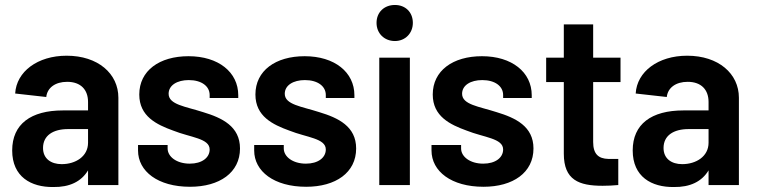

<svg xmlns="http://www.w3.org/2000/svg" viewBox="-20 -744 3044 772"><path d="M334 -334V-300H233C104 -300 29 -245 29 -139C29 -33 105 9 194 8C260 9 307 -14 334 -59V0H456V-351C456 -448 374 -520 248 -520C131 -520 46 -456 41 -368L166 -354C170 -391 202 -415 250 -415C305 -415 334 -383 334 -334ZM153 -149C153 -199 193 -225 254 -225H334V-170C334 -115 284 -84 228 -84C185 -84 153 -106 153 -149Z M744 7C863 7 945 -50 945 -147C945 -236 873 -270 797 -293C726 -316 658 -323 658 -367C658 -401 692 -422 739 -422C791 -422 823 -397 823 -362V-350H938V-361C938 -454 858 -518 738 -518C621 -518 540 -460 540 -364C540 -276 610 -243 676 -219C746 -191 823 -188 823 -143C823 -110 792 -86 743 -86C690 -86 654 -114 654 -147V-161H535V-139C535 -55 615 7 744 7Z M1211 7C1330 7 1412 -50 1412 -147C1412 -236 1340 -270 1264 -293C1193 -316 1125 -323 1125 -367C1125 -401 1159 -422 1206 -422C1258 -422 1290 -397 1290 -362V-350H1405V-361C1405 -454 1325 -518 1205 -518C1088 -518 1007 -460 1007 -364C1007 -276 1077 -243 1143 -219C1213 -191 1290 -188 1290 -143C1290 -110 1259 -86 1210 -86C1157 -86 1121 -114 1121 -147V-161H1002V-139C1002 -55 1082 7 1211 7Z M1505 0H1628V-512H1505ZM1494 -652C1494 -610 1525 -579 1568 -579C1609 -579 1640 -610 1640 -652C1640 -695 1610 -724 1568 -724C1525 -724 1494 -695 1494 -652Z M1924 7C2043 7 2125 -50 2125 -147C2125 -236 2053 -270 1977 -293C1906 -316 1838 -323 1838 -367C1838 -401 1872 -422 1919 -422C1971 -422 2003 -397 2003 -362V-350H2118V-361C2118 -454 2038 -518 1918 -518C1801 -518 1720 -460 1720 -364C1720 -276 1790 -243 1856 -219C1926 -191 2003 -188 2003 -143C2003 -110 1972 -86 1923 -86C1870 -86 1834 -114 1834 -147V-161H1715V-139C1715 -55 1795 7 1924 7Z M2403 3C2424 3 2444 2 2466 0V-105H2426C2386 -106 2365 -125 2365 -173V-414H2475V-512H2365V-646H2247V-512H2176V-414H2247V-126C2247 -20 2308 3 2403 3Z M2829 -334V-300H2728C2599 -300 2524 -245 2524 -139C2524 -33 2600 9 2689 8C2755 9 2802 -14 2829 -59V0H2951V-351C2951 -448 2869 -520 2743 -520C2626 -520 2541 -456 2536 -368L2661 -354C2665 -391 2697 -415 2745 -415C2800 -415 2829 -383 2829 -334ZM2648 -149C2648 -199 2688 -225 2749 -225H2829V-170C2829 -115 2779 -84 2723 -84C2680 -84 2648 -106 2648 -149Z"/></svg>

Font: Vanilla Cream
Style: Bold
Weight: 700
Designer: Jeremy Tribby, Jinavaṁso
Foundry: Tribby Type
Version: Version 1.422;Glyphs 3.1.2 (3151)